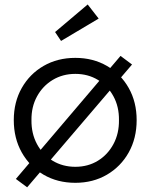

<svg xmlns="http://www.w3.org/2000/svg" viewBox="-20 -786 655 836"><path d="M98.2 29.6 49.1 -6.9 504.8 -542.6 554.9 -505.1ZM308 10Q230.3 10 169.8 -25.3Q109.3 -60.7 74.7 -122.3Q40 -184 40 -263Q40 -341.7 74.7 -402.8Q109.3 -464 169.8 -499Q230.3 -534 308 -534Q385 -534 445.5 -499Q506 -464 540.5 -402.8Q575 -341.7 575 -263Q575 -184 540.5 -122.3Q506 -60.7 445.5 -25.3Q385 10 308 10ZM308 -59.7Q363.1 -59.7 406.2 -86.1Q449.2 -112.5 473.9 -158.5Q498.7 -204.6 498 -263Q498.7 -321.4 473.9 -366.8Q449.2 -412.2 406.2 -438.2Q363.1 -464.3 308 -464.3Q252.9 -464.3 209.3 -437.9Q165.8 -411.5 141.1 -366.1Q116.3 -320.7 117 -263Q116.3 -204.6 141.1 -158.5Q165.8 -112.5 209.3 -86.1Q252.9 -59.7 308 -59.7ZM245.8 -607.7 219.8 -646.5 361.8 -766.5 409.6 -705.1Z"/></svg>

Font: Lexend Medium
Style: Regular
Weight: 500
Designer: Bonnie Shaver-Troup, Thomas Jockin
Foundry: Lexend
Version: Version 1.005